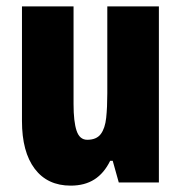

<svg xmlns="http://www.w3.org/2000/svg" viewBox="-20 -573 569 603"><path d="M479 -553V0H353L334 -68H326Q307 -29 276.5 -9.5Q246 10 202 10Q129 10 89 -43Q49 -96 49 -193V-553H211V-246Q211 -191 220.5 -162.5Q230 -134 254 -134Q283 -134 296.5 -152Q310 -170 313.5 -203Q317 -236 317 -280V-553Z"/></svg>

Font: Noto Sans Gurmukhi ExtraCondensed Black
Style: Regular
Weight: 900
Width: 2
Designer: Jelle Bosma - Monotype Design Team
Foundry: Monotype Imaging Inc.
Version: Version 2.004; ttfautohint (v1.8.4.7-5d5b)